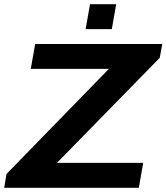

<svg xmlns="http://www.w3.org/2000/svg" viewBox="-26 -897 795 917"><path d="M-6 0 5 -66 494 -568H121L142 -687H749L737 -621L246 -119H658L637 0ZM383 -758 404 -877H529L508 -758Z"/></svg>

Font: Archivo SemiExpanded SemiBold
Style: Italic
Weight: 600
Width: 6
Italic angle: -10°
Designer: Hector Gatti
Foundry: Omnibus-Type
Version: Version 2.001